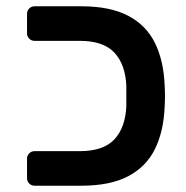

<svg xmlns="http://www.w3.org/2000/svg" viewBox="-20 -591 592 611"><path d="M90 0Q80 0 73 -7Q66 -14 66 -24V-86Q66 -96 73 -103Q80 -110 90 -110H234Q309 -110 344 -147.5Q379 -185 382 -253Q382 -273 382 -285.5Q382 -298 382 -318Q379 -386 344 -423.5Q309 -461 234 -461H90Q80 -461 73 -468Q66 -475 66 -485V-547Q66 -557 73 -564Q80 -571 90 -571H239Q331 -571 388.5 -540.5Q446 -510 473.5 -453.5Q501 -397 504 -319Q506 -286 504 -252Q501 -174 473.5 -117.5Q446 -61 388.5 -30.5Q331 0 239 0Z"/></svg>

Font: Rubik Medium
Style: Regular
Weight: 500
Designer: Hubert and Fischer
Foundry: Hubert and Fischer
Version: Version 2.300; ttfautohint (v1.8.4.7-5d5b);gftools[0.9.30]